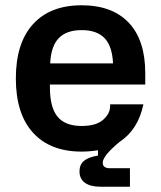

<svg xmlns="http://www.w3.org/2000/svg" viewBox="-20 -564 610 727"><path d="M40 -267Q40 -401 105 -472.5Q170 -544 289 -544Q405 -544 467.5 -478Q530 -412 530 -287V-244H169V-233Q169 -157 198 -122Q227 -87 289 -87Q344 -87 370.5 -110.5Q397 -134 397 -162V-169H523Q503 -73 433 -27Q369 26 369 52Q369 73 396 73H472V143H360Q322 143 301.5 128Q281 113 281 85Q281 59 298 45Q315 31 351 25V5Q319 10 289 10Q170 10 105 -61.5Q40 -133 40 -267ZM408 -324Q405 -389 376 -419.5Q347 -450 289 -450Q232 -450 202.5 -419.5Q173 -389 170 -324Z"/></svg>

Font: Mozilla Headline BETA SemiBold
Style: Regular
Weight: 600
Designer: Studio DRAMA
Foundry: Studio DRAMA
Version: Version 0.100